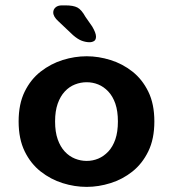

<svg xmlns="http://www.w3.org/2000/svg" viewBox="-20 -702 659 732"><path d="M310.5 10.5Q264.5 10.5 219 -3.8Q173.5 -18 135.2 -48Q97 -78 74 -125.2Q51 -172.5 51 -239Q51 -305.5 74 -352.5Q97 -399.5 135.2 -429.2Q173.5 -459 219 -473.2Q264.5 -487.5 310.5 -487.5Q355.5 -487.5 401.2 -473.2Q447 -459 484.8 -429.2Q522.5 -399.5 545.5 -352.5Q568.5 -305.5 568.5 -239Q568.5 -172.5 545.5 -125.2Q522.5 -78 484.8 -48Q447 -18 401.2 -3.8Q355.5 10.5 310.5 10.5ZM310.5 -88.5Q333.5 -88.5 354.5 -97.2Q375.5 -106 392.8 -124.2Q410 -142.5 419.8 -170.8Q429.5 -199 429.5 -239Q429.5 -278.5 419.8 -306.8Q410 -335 392.8 -353.2Q375.5 -371.5 354.5 -380Q333.5 -388.5 310.5 -388.5Q287.5 -388.5 265.8 -380Q244 -371.5 227 -353.2Q210 -335 200 -306.8Q190 -278.5 190 -239Q190 -199 200 -170.8Q210 -142.5 227 -124.2Q244 -106 265.8 -97.2Q287.5 -88.5 310.5 -88.5ZM321.5 -541Q307.5 -541 292.2 -546.5Q277 -552 258.5 -568L202.5 -621Q183 -638.5 183 -654.5Q183 -666 191.8 -673.8Q200.5 -681.5 216 -681.5H230Q259 -681.5 274.8 -673.5Q290.5 -665.5 306 -637.5L331.5 -601Q346 -576.5 346 -562.5Q346 -550 338.5 -545.5Q331 -541 321.5 -541Z"/></svg>

Font: Sono Monospace SemiBold
Style: Regular
Weight: 600
Designer: Tyler Finck
Foundry: Tyler Finck
Version: Version 2.112